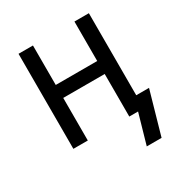

<svg xmlns="http://www.w3.org/2000/svg" viewBox="-163 -633 851 910"><g transform="rotate(-30 262.5 -178.0)"><path d="M377 164 424 0H376V-233H149V0H70V-520H149V-304H376V-520H455V-71H525L458 164Z"/></g></svg>

Font: Iosevka Pride
Style: Regular
Weight: 400
Monospace: yes
Designer: Belleve Invis
Foundry: Belleve Invis
Version: Version 30.3.1; ttfautohint (v1.8.4)